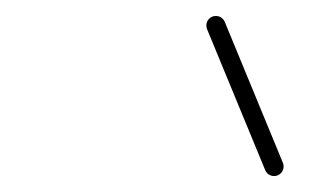

<svg xmlns="http://www.w3.org/2000/svg" viewBox="-20 -534 394 241"><path d="M246.4 -513.1C240.3 -510.6 237.4 -503.6 239.9 -497.4C264.2 -438.4 288.6 -379.4 312.9 -320.4C315.4 -314.3 322.4 -311.4 328.6 -313.9C334.7 -316.4 337.6 -323.4 335.1 -329.6C335.1 -329.6 335.1 -329.6 335.1 -329.6C310.8 -388.6 286.4 -447.6 262.1 -506.6C259.6 -512.7 252.6 -515.6 246.4 -513.1Z"/></svg>

Font: FRB American Cursive Guidelines Arrows Light
Style: Italic
Weight: 300
Italic angle: -25°
Version: Version 2.0;Modular Font Editor K font №1